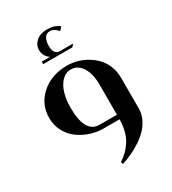

<svg xmlns="http://www.w3.org/2000/svg" viewBox="-235 -862 1115 1245"><g transform="rotate(-30 323.0 -239.0)"><path d="M186 -576.2H248Q208 -603 208 -648.9Q208 -688 238.5 -714.1Q269 -740.2 318.8 -740.2Q376 -740.2 410.2 -710.9L388.2 -688Q360.4 -721.2 330.1 -721.2Q303.2 -721.2 289.6 -699.5Q275.9 -677.7 275.9 -642.1Q275.9 -576.2 323.2 -576.2H417L418 -571.8L403.8 -557.1H186ZM315.9 0Q267.1 0 219.7 -15.6Q172.4 -31.2 133.1 -59.8Q93.8 -88.4 69.3 -134Q44.9 -179.7 44.9 -234.9Q44.9 -336.4 120.8 -404.3Q196.8 -472.2 314.9 -472.2Q349.6 -472.2 385.7 -462.9Q421.9 -453.6 456.8 -433.6Q491.7 -413.6 518.8 -385.5Q545.9 -357.4 562.5 -316.4Q579.1 -275.4 579.1 -227.1V0Q579.1 40 562 76.9Q544.9 113.8 518.1 141.6Q491.2 169.4 454.6 193.6Q418 217.8 382.6 233.9Q347.2 250 309.1 262.2L305.2 245.1Q334 225.6 355.5 204.8Q377 184.1 395.8 155Q414.6 126 424.8 86.9Q435.1 47.9 436 0ZM305.2 -34.2H436V-259.8Q436 -340.8 405 -389.4Q374 -438 323.2 -438Q283.2 -438 254.4 -407.5Q225.6 -377 211.9 -329.3Q198.2 -281.7 198.2 -224.1Q198.2 -34.2 305.2 -34.2Z"/></g></svg>

Font: Laureen pro
Style: Bold
Weight: 700
Designer: Ahmed zaza
Foundry: zazatype
Version: Version 1.000